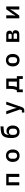

<svg xmlns="http://www.w3.org/2000/svg" viewBox="3481 -4309 1038 8040"><g transform="rotate(-90 4000.0 -289.0)"><path d="M388 0H260V-547H740V0H612V-445H388Z M1238 -274Q1238 -361 1270 -425.5Q1302 -490 1361 -525Q1420 -560 1500 -560Q1580 -560 1639 -525Q1698 -490 1730 -425.5Q1762 -361 1762 -274Q1762 -187 1730 -122Q1698 -57 1639 -22Q1580 13 1500 13Q1420 13 1361 -22Q1302 -57 1270 -122Q1238 -187 1238 -274ZM1627 -224V-324Q1627 -387 1593 -422Q1559 -457 1500 -457Q1441 -457 1407 -422Q1373 -387 1373 -324V-224Q1373 -160 1407 -125.5Q1441 -91 1500 -91Q1559 -91 1593 -125.5Q1627 -160 1627 -224Z M2765 -272Q2765 -186 2733.5 -122Q2702 -58 2643 -23Q2584 12 2504 12Q2373 12 2306 -74.5Q2239 -161 2239 -334Q2239 -481 2270.5 -573.5Q2302 -666 2368 -714Q2434 -762 2541 -772L2726 -788V-664L2536 -647Q2475 -642 2441.5 -621Q2408 -600 2392.5 -555Q2377 -510 2373 -429H2377Q2399 -484 2438 -511Q2477 -538 2540 -538Q2605 -538 2656 -506Q2707 -474 2736 -414Q2765 -354 2765 -272ZM2632 -302Q2632 -366 2597.5 -400Q2563 -434 2501 -434Q2440 -434 2406.5 -402Q2373 -370 2373 -312V-225Q2373 -161 2407.5 -126.5Q2442 -92 2503 -92Q2562 -92 2597 -126.5Q2632 -161 2632 -223Z M3309 210V108H3406L3433 25L3236 -547H3364L3471 -223L3498 -115H3504L3532 -223L3641 -547H3762L3537 101Q3517 160 3483.5 185Q3450 210 3386 210Z M4159 147V-102H4236Q4299 -195 4299 -391V-547H4732V-102H4831V147H4715V0H4275V147ZM4604 -102V-445H4421V-384Q4421 -189 4372 -102Z M5238 -274Q5238 -361 5270 -425.5Q5302 -490 5361 -525Q5420 -560 5500 -560Q5580 -560 5639 -525Q5698 -490 5730 -425.5Q5762 -361 5762 -274Q5762 -187 5730 -122Q5698 -57 5639 -22Q5580 13 5500 13Q5420 13 5361 -22Q5302 -57 5270 -122Q5238 -187 5238 -274ZM5627 -224V-324Q5627 -387 5593 -422Q5559 -457 5500 -457Q5441 -457 5407 -422Q5373 -387 5373 -324V-224Q5373 -160 5407 -125.5Q5441 -91 5500 -91Q5559 -91 5593 -125.5Q5627 -160 5627 -224Z M6268 0V-547H6585Q6657 -547 6696.5 -510Q6736 -473 6736 -410Q6736 -306 6623 -291V-286Q6689 -280 6722.5 -247.5Q6756 -215 6756 -160Q6756 -89 6711.5 -44.5Q6667 0 6592 0ZM6549 -320Q6575 -320 6590 -334.5Q6605 -349 6605 -374V-400Q6605 -425 6590 -439.5Q6575 -454 6549 -454H6394V-320ZM6565 -94Q6593 -94 6609 -109.5Q6625 -125 6625 -151V-180Q6625 -207 6609 -222.5Q6593 -238 6565 -238H6394V-94Z M7367 0H7252V-547H7378V-295L7365 -167H7370L7442 -283L7633 -547H7748V0H7622V-252L7635 -380H7630L7558 -265Z"/></g></svg>

Font: IBM Plex Sans JP SemiBold
Style: Regular
Weight: 600
Designer: Mike Abbink; Paul van der Laan; Pieter van Rosmalen; Wujin Sim; Yejin Wi; Jinhee Kim; Boomi Park; Yona Kim; Kichan Ma
Foundry: Sandoll Inc.
Version: Version 1.001